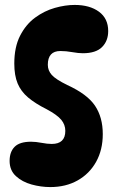

<svg xmlns="http://www.w3.org/2000/svg" viewBox="-20 -756 478 779"><path d="M184 3Q146 3 108 -7.5Q70 -18 44.5 -41.5Q19 -65 19 -103Q19 -140 39.5 -160.5Q60 -181 106 -181Q125 -181 148.5 -176.5Q172 -172 190 -172Q245 -172 245 -225Q245 -250 228.5 -270Q212 -290 169 -313Q123 -336 94 -360.5Q65 -385 51.5 -417.5Q38 -450 38 -498Q38 -565 61.5 -611Q85 -657 122.5 -684.5Q160 -712 202.5 -724Q245 -736 283 -736Q344 -736 381.5 -708.5Q419 -681 419 -630Q419 -590 394 -565Q369 -540 316 -540Q298 -540 273 -544.5Q248 -549 225 -549Q174 -549 174 -493Q174 -470 190 -452Q206 -434 253 -411Q334 -374 365.5 -327Q397 -280 397 -212Q397 -148 370 -99.5Q343 -51 295 -24Q247 3 184 3Z"/></svg>

Font: DynaPuff Condensed Medium
Style: Regular
Weight: 500
Width: 3
Designer: Toshi Omagari, Jennifer Daniel
Foundry: Google Fonts
Version: Version 2.000; ttfautohint (v1.8.4.7-5d5b)